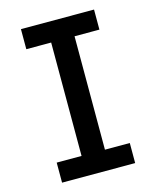

<svg xmlns="http://www.w3.org/2000/svg" viewBox="-111 -812 722 888"><g transform="rotate(-15 250.0 -367.5)"><path d="M75 0V-96H194V-639H75V-735H425V-639H306V-96H425V0Z"/></g></svg>

Font: Iosevka
Style: Bold
Weight: 700
Monospace: yes
Designer: Belleve Invis
Foundry: Belleve Invis
Version: Version 32.5.0; ttfautohint (v1.8.4)